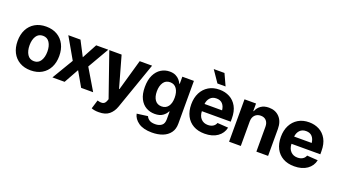

<svg xmlns="http://www.w3.org/2000/svg" viewBox="-74 -1435 4103 2324"><g transform="rotate(20 1977.5 -273.5)"><path d="M290 10.7Q207.5 10.7 147.2 -24.7Q86.9 -60.1 54.4 -123.3Q22 -186.5 22 -270.5Q22 -355 54.4 -418.5Q86.9 -481.9 147.2 -517.3Q207.5 -552.7 290 -552.7Q373 -552.7 433.3 -517.3Q493.7 -481.9 526.1 -418.5Q558.6 -355 558.6 -270.5Q558.6 -186.5 526.1 -123.3Q493.7 -60.1 433.3 -24.7Q373 10.7 290 10.7ZM291 -107.4Q347.2 -107.4 376.2 -153.8Q405.3 -200.2 405.3 -271.5Q405.3 -342.8 376.2 -388.7Q347.2 -434.6 291 -434.6Q233.9 -434.6 204.8 -388.7Q175.8 -342.8 175.8 -271.5Q175.8 -200.2 204.8 -153.8Q233.9 -107.4 291 -107.4Z M731.9 -545.9 831.1 -354.5 934.1 -545.9H1089.8L931.6 -272.5L1093.8 0H939L831.1 -188.5L726.1 0H569.3L731.9 -272.5L575.2 -545.9Z M1239.3 204.1Q1210.4 204.6 1185.3 200.2Q1160.2 195.8 1144 189L1178.2 76.2L1183.1 77.1Q1221.2 88.4 1248.3 82.3Q1275.4 76.2 1289.6 39.1L1298.3 15.6L1103 -545.9H1261.7L1374.5 -145H1380.4L1494.6 -545.9H1654.3L1442.4 59.1Q1419.4 125 1371.6 164.8Q1323.7 204.6 1239.3 204.1Z M1926.3 215.8Q1815.9 215.8 1753.2 172.1Q1690.4 128.4 1677.2 63.5L1816.9 44.9Q1826.2 69.8 1853 88.4Q1879.9 106.9 1929.7 106.9Q1979 106.9 2011.2 83.3Q2043.5 59.6 2043.5 3.4V-96.7H2037.1Q2022 -62.5 1984.1 -35.2Q1946.3 -7.8 1881.3 -7.8Q1819.8 -7.8 1769.8 -36.4Q1719.7 -64.9 1689.7 -124Q1659.7 -183.1 1659.7 -273.4Q1659.7 -366.7 1690.2 -428.7Q1720.7 -490.7 1771 -521.7Q1821.3 -552.7 1881.3 -552.7Q1926.8 -552.7 1958 -537.4Q1989.3 -522 2008.8 -499Q2028.3 -476.1 2038.1 -453.6H2043.9V-545.9H2192.9V5.9Q2192.9 75.2 2158.7 122.1Q2124.5 168.9 2064.5 192.4Q2004.4 215.8 1926.3 215.8ZM1929.2 -121.6Q1983.9 -121.6 2013.9 -162.1Q2043.9 -202.6 2043.9 -274.4Q2043.9 -346.2 2014.2 -389.4Q1984.4 -432.6 1929.2 -432.6Q1873 -432.6 1843.8 -388.4Q1814.5 -344.2 1814.5 -274.4Q1814.5 -204.1 1844 -162.8Q1873.5 -121.6 1929.2 -121.6Z M2530.3 10.7Q2445.8 10.7 2385.3 -23.4Q2324.7 -57.6 2292 -120.6Q2259.3 -183.6 2259.3 -270.5Q2259.3 -354.5 2291.7 -418Q2324.2 -481.4 2383.3 -517.1Q2442.4 -552.7 2522.9 -552.7Q2595.2 -552.7 2653.6 -522Q2711.9 -491.2 2746.1 -429.7Q2780.3 -368.2 2780.3 -275.4V-234.4H2408.7Q2411.1 -171.9 2444.8 -137Q2478.5 -102.1 2532.2 -102.1Q2570.3 -102.1 2597.4 -118.2Q2624.5 -134.3 2635.7 -165L2775.4 -155.8Q2759.8 -80.1 2695.3 -34.7Q2630.9 10.7 2530.3 10.7ZM2523.9 -439.9Q2473.1 -439.9 2443.6 -408.4Q2414.1 -377 2409.2 -327.6H2635.3Q2629.9 -379.4 2602.1 -409.7Q2574.2 -439.9 2523.9 -439.9ZM2471.2 -613.8 2369.6 -762.7H2507.8L2576.2 -613.8Z M2995.6 -315.4V0H2844.7V-545.9H2993.2V-448.7H2998.5Q3017.1 -496.6 3057.6 -524.7Q3098.1 -552.7 3159.2 -552.7Q3244.1 -552.7 3295.7 -497.8Q3347.2 -442.9 3347.2 -347.2V0H3196.3V-320.3Q3196.3 -370.1 3170.4 -398.7Q3144.5 -427.2 3099.1 -427.2Q3053.2 -427.2 3024.4 -397.7Q2995.6 -368.2 2995.6 -315.4Z M3684.6 10.7Q3600.1 10.7 3539.6 -23.4Q3479 -57.6 3446.3 -120.6Q3413.6 -183.6 3413.6 -270.5Q3413.6 -354.5 3446 -418Q3478.5 -481.4 3537.6 -517.1Q3596.7 -552.7 3677.2 -552.7Q3749.5 -552.7 3807.9 -522Q3866.2 -491.2 3900.4 -429.7Q3934.6 -368.2 3934.6 -275.4V-234.4H3563Q3565.4 -171.9 3599.1 -137Q3632.8 -102.1 3686.5 -102.1Q3724.6 -102.1 3751.7 -118.2Q3778.8 -134.3 3790 -165L3929.7 -155.8Q3914.1 -80.1 3849.6 -34.7Q3785.2 10.7 3684.6 10.7ZM3678.2 -439.9Q3627.4 -439.9 3597.9 -408.4Q3568.4 -377 3563.5 -327.6H3789.6Q3784.2 -379.4 3756.3 -409.7Q3728.5 -439.9 3678.2 -439.9Z"/></g></svg>

Font: Inter Tight
Style: Bold
Weight: 700
Designer: Rasmus Andersson
Foundry: rsms
Version: Version 3.004; ttfautohint (v1.8.4.7-5d5b)